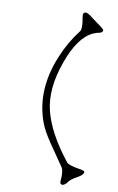

<svg xmlns="http://www.w3.org/2000/svg" viewBox="-122 -1042 807 1315"><g transform="rotate(10 281.5 -384.5)"><path d="M393.6 190.4 395.5 154.3Q395.5 108.4 383.8 92.3L280.3 -58.1Q228.5 -134.8 210 -186.5Q131.3 -400.9 231.4 -644.5Q276.9 -756.3 347.7 -847.2Q362.3 -866.7 347.2 -946.8Q341.3 -979 364.7 -979Q377 -979 400.1 -961.9Q423.3 -944.8 435.3 -935.5Q447.3 -926.3 460 -917.5Q472.7 -908.7 481.9 -901.4Q502.4 -885.7 502.4 -879.9Q502.4 -874 497.1 -867.9Q491.7 -861.8 481.9 -860.1Q472.2 -858.4 461.2 -855.2Q450.2 -852.1 438.5 -846.7Q335.9 -800.8 269.5 -612.3Q202.1 -422.4 238.3 -274.4Q274.9 -124.5 417 54.7Q431.6 72.3 518.6 85.4Q528.8 87.4 535.9 90.3Q543 93.3 543 99.6Q543 118.2 500.5 141.6Q455.6 166 442.4 187.5Q437 196.3 427.2 203.4Q417.5 210.4 409.2 210.4Q393.6 210.4 393.6 190.4Z"/></g></svg>

Font: Snowburst One
Style: Regular
Weight: 400
Designer: Annet Stirling
Foundry: Annet Stirling
Version: Version 1.001